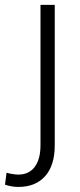

<svg xmlns="http://www.w3.org/2000/svg" viewBox="-77 -548 326 782"><path d="M87.9 -528.3H146V43.5Q146 126 106.7 169.7Q67.4 213.4 -2.4 213.4Q-29.3 213.4 -56.6 204.1L-50.3 155.3Q-42.5 158.2 -27.6 160.6Q-12.7 163.1 -2.4 163.1Q41 163.1 64.5 131.6Q87.9 100.1 87.9 43.5Z"/></svg>

Font: Vazirmatn RD UI FD ExtraLight
Style: Regular
Weight: 200
Designer: Saber Rastikerdar
Foundry: Saber Rastikerdar
Version: Version 33.003